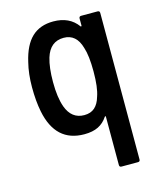

<svg xmlns="http://www.w3.org/2000/svg" viewBox="-108 -594 712 861"><g transform="rotate(-15 248.5 -163.0)"><path d="M349 -509H425Q435 -509 435 -499V181Q435 191 425 191H349Q339 191 339 181V-43Q339 -46 337.5 -46Q336 -46 334 -44Q317 -18 291 -5Q265 8 226 8Q93 8 63 -142Q53 -192 53 -256Q53 -319 66 -370Q83 -445 121 -481Q159 -517 221 -517Q296 -517 334 -464Q335 -462 337 -463Q339 -464 339 -466V-499Q339 -509 349 -509ZM338 -254Q338 -327 325 -366Q306 -434 247 -434Q184 -434 163 -365Q150 -322 150 -254Q150 -183 166 -138Q189 -75 248 -75Q278 -75 296.5 -91.5Q315 -108 324 -140Q338 -179 338 -254Z"/></g></svg>

Font: Barlow Semi Condensed Medium
Style: Regular
Weight: 500
Width: 4
Designer: Jeremy Tribby
Foundry: Tribby Type
Version: Version 1.422; ttfautohint (v1.8)